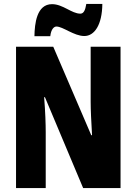

<svg xmlns="http://www.w3.org/2000/svg" viewBox="-20 -950 689 970"><path d="M154 -767H234C238 -803 253 -816 265 -816C298 -816 354 -768 406 -768C457 -768 496 -824 497 -930H416C411 -899 403 -881 386 -881C342 -881 298 -929 243 -929C165 -929 155 -830 154 -767ZM589 0V-714H438V-437C438 -394 441 -337 445 -267H441L249 -714H61V0H211V-282C211 -323 209 -383 203 -459H207L400 0Z"/></svg>

Font: Noto Sans Bengali ExtraCondensed ExtraBold
Style: Regular
Weight: 800
Width: 2
Designer: Joana Ranito - Universal Thirst; Jelle Bosma - Monotype Design Team
Foundry: Universal Thirst ehf.
Version: Version 3.000